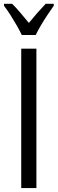

<svg xmlns="http://www.w3.org/2000/svg" viewBox="-35 -963 295 983"><path d="M73.7 0V-713.9H151.4V0ZM76.7 -783.7Q65.9 -806.2 51 -832.3Q36.1 -858.4 19.3 -884.8Q2.4 -911.1 -14.6 -933.6V-943.4H27.3Q45.9 -925.3 68.4 -898.7Q90.8 -872.1 112.8 -845.7Q137.7 -876 155.5 -896.2Q173.3 -916.5 198.7 -943.4H240.2V-933.6Q225.6 -913.1 208.3 -887Q190.9 -860.8 174.8 -833.7Q158.7 -806.6 147.9 -783.7Z"/></svg>

Font: Open Sans Condensed
Style: Regular
Weight: 400
Width: 3
Designer: Monotype Design Team
Foundry: Monotype Imaging Inc.
Version: Version 3.000